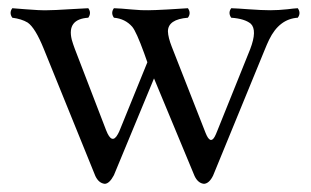

<svg xmlns="http://www.w3.org/2000/svg" viewBox="-20 -434 753 465"><path d="M193.8 -391.1Q141.6 -387.7 153.8 -337.9Q156.7 -327.6 161.1 -315.9L236.8 -119.1Q251 -82 265.6 -109.4Q268.6 -114.7 271 -121.1L336.9 -283.2L329.1 -305.2Q310.1 -357.4 300.3 -369.1Q283.2 -388.7 255.9 -391.1Q247.6 -402.8 255.9 -414.1Q272.5 -413.6 298.3 -411.1Q324.2 -408.7 338.9 -409.2Q352.5 -409.2 386.7 -411.1Q418.9 -413.1 435.1 -414.1Q443.4 -402.3 435.1 -391.1Q386.7 -387.2 386.7 -357.9Q387.2 -343.3 396 -320.8L478 -111.8Q489.3 -83.5 500 -103Q502.9 -108.4 505.9 -116.2L585.9 -314.9Q603.5 -360.8 587.4 -376.5Q572.8 -388.7 540 -391.1Q531.7 -402.8 540 -414.1Q555.7 -413.6 581.5 -411.6Q614.3 -409.2 634.3 -409.2Q654.3 -409.2 676.3 -411.6Q691.4 -413.6 701.2 -414.1Q709.5 -402.3 701.2 -391.1Q656.2 -388.2 631.8 -337.9Q627 -328.1 620.1 -311L496.1 -8.8Q486.8 10.3 474.1 11.2Q459.5 9.8 451.2 -7.8L353 -244.1L255.9 -9.8Q245.1 10.7 233.9 11.2Q219.2 9.8 210.9 -7.8L85.9 -315.9Q65.4 -366.7 46.9 -379.4Q32.2 -388.2 9.8 -391.1Q1.5 -402.8 9.8 -414.1Q19.5 -413.6 41.5 -411.6Q76.2 -408.7 94.2 -409.2Q111.3 -409.2 147.5 -411.6Q178.7 -413.6 193.8 -414.1Q202.1 -402.8 193.8 -391.1Z"/></svg>

Font: Linux Libertine Display O
Style: Regular
Weight: 400
Designer: Philipp H. Poll
Foundry: Philipp H. Poll
Version: Version 5.0.9